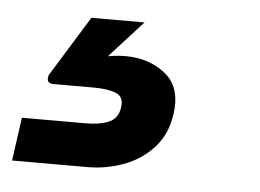

<svg xmlns="http://www.w3.org/2000/svg" viewBox="-40 -46 472 349"><g transform="rotate(5 196.5 128.5)"><path d="M-7 264 4 185H121Q146 185 162.5 178Q179 171 182 151Q185 131 170 125Q155 119 130 119H57Q43 119 45 108Q45 104 48 100L114 -7H211L150 60Q167 57 182 57Q225 57 255 81Q285 105 278 154Q273 191 251 215.5Q229 240 197 252Q165 264 130 264Z"/></g></svg>

Font: Host Grotesk ExtraBold
Style: Italic
Weight: 800
Italic angle: -8°
Designer: Doğukan Karapınar
Foundry: Element Type
Version: Version 1.003; ttfautohint (v1.8.4.7-5d5b)